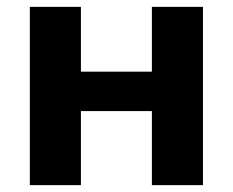

<svg xmlns="http://www.w3.org/2000/svg" viewBox="-20 -540 679 560"><path d="M67 0H216V-216H423V0H572V-520H423V-331H216V-520H67Z"/></svg>

Font: Fixel Display Bold
Style: Bold
Weight: 700
Designer: AlfaBravo + MacPaw
Foundry: Kyrylo Tkachov, Marchela Mozhyna, Serhii Makarenko, Maria Weinstein, Zakhar Kryvoshyya
Version: Version 1.211